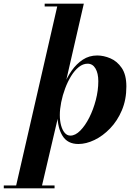

<svg xmlns="http://www.w3.org/2000/svg" viewBox="-104 -770 734 1040"><path d="M-20 250 206 -735H138V-750H350L244.5 -291L223.5 -219L217 -163.5L120 250ZM-83.5 250V234.5H191.5V250ZM277.5 -35.5Q304 -35.5 330.8 -62.5Q357.5 -89.5 379.5 -133Q401.5 -176.5 415 -228.2Q428.5 -280 428.5 -330Q428.5 -373 413.2 -399Q398 -425 370.5 -425Q345.5 -425 322.8 -406.8Q300 -388.5 281.2 -358Q262.5 -327.5 248.8 -290.8Q235 -254 227.5 -216.2Q220 -178.5 220 -147Q220 -115.5 227 -90.2Q234 -65 246.8 -50.2Q259.5 -35.5 277.5 -35.5ZM320.5 10Q262 10 234.8 -34Q207.5 -78 207.5 -147Q207.5 -179.5 216 -221.5Q224.5 -263.5 241.5 -307Q258.5 -350.5 284.2 -387.2Q310 -424 344.5 -446.8Q379 -469.5 422.5 -469.5Q457.5 -469.5 494 -454Q530.5 -438.5 555.5 -401.8Q580.5 -365 580.5 -301.5Q580.5 -230 556.2 -172.8Q532 -115.5 492.5 -74.5Q453 -33.5 407.8 -11.8Q362.5 10 320.5 10Z"/></svg>

Font: Bodoni Moda 11pt
Style: Bold Italic
Weight: 700
Italic angle: -13°
Designer: Owen Earl
Foundry: indestructible type
Version: Version 2.004